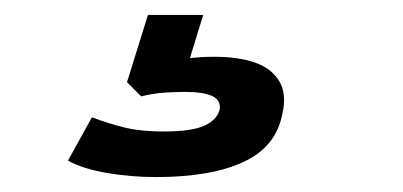

<svg xmlns="http://www.w3.org/2000/svg" viewBox="-20 -40 540 257"><path d="M189 197Q155 197 123 191.5Q91 186 71 175L103 117Q127 126 148 131Q169 136 199 136Q236 136 253 128.5Q270 121 274 107Q276 94 264 88.5Q252 83 227 83Q215 83 200 84Q185 85 169 89L150 70L178 -20H252L228 58L196 45Q216 40 232.5 38Q249 36 266 36Q300 36 322 44Q344 52 354 69Q364 86 358 112Q350 156 306.5 176.5Q263 197 189 197Z"/></svg>

Font: Nunito Sans 10pt Expanded
Style: Bold Italic
Weight: 700
Width: 7
Italic angle: -9°
Designer: Vernon Adams
Foundry: Vernon Adams
Version: Version 3.101;gftools[0.9.27]